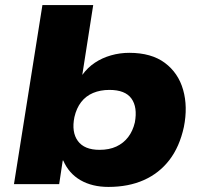

<svg xmlns="http://www.w3.org/2000/svg" viewBox="-20 -725 796 756"><path d="M407 11Q343 11 297 -15.5Q251 -42 229 -93H227L213 0H35L147 -705H347L304 -430Q325 -459 353.5 -478Q382 -497 417 -507Q452 -517 489 -517Q576 -517 629 -477.5Q682 -438 701 -371.5Q720 -305 704 -225Q687 -147 647 -95Q607 -43 546.5 -16Q486 11 407 11ZM372 -135Q410 -135 438 -148Q466 -161 484.5 -185Q503 -209 511 -243Q522 -303 497.5 -337Q473 -371 411 -371Q375 -371 346.5 -359Q318 -347 299.5 -323Q281 -299 273 -264Q261 -205 286.5 -170Q312 -135 372 -135Z"/></svg>

Font: Nunito Sans 7pt SemiExpanded Black
Style: Italic
Weight: 900
Width: 6
Italic angle: -9°
Designer: Vernon Adams
Foundry: Vernon Adams
Version: Version 3.101;gftools[0.9.27]